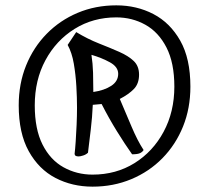

<svg xmlns="http://www.w3.org/2000/svg" viewBox="-20 -764 782 718"><path d="M326 -66Q250 -66 187.5 -98.5Q125 -131 87.5 -198.5Q50 -266 50 -370Q50 -451 77.5 -519Q105 -587 154.5 -637.5Q204 -688 270.5 -716Q337 -744 415 -744Q491 -744 553.5 -711.5Q616 -679 654 -612Q692 -545 692 -440Q692 -359 664.5 -291Q637 -223 587.5 -172.5Q538 -122 471 -94Q404 -66 326 -66ZM326 -111Q414 -111 483 -154Q552 -197 592 -271.5Q632 -346 632 -440Q632 -529 602.5 -586.5Q573 -644 523.5 -671.5Q474 -699 415 -699Q328 -699 259 -656Q190 -613 150 -539Q110 -465 110 -370Q110 -281 139 -223.5Q168 -166 217.5 -138.5Q267 -111 326 -111ZM274 -179Q259 -179 259 -189Q261 -205 263 -234Q265 -263 266.5 -297Q268 -331 268 -362Q268 -399 265.5 -442Q263 -485 256 -526Q249 -567 233 -596L265 -644Q308 -618 350 -601.5Q392 -585 426 -570Q460 -555 480 -536Q500 -517 500 -485Q500 -451 480.5 -431Q461 -411 428 -394Q449 -345 471.5 -291.5Q494 -238 517 -203Q513 -196 504 -191.5Q495 -187 474 -187Q447 -225 417 -273.5Q387 -322 360 -375L327 -372Q325 -326 319.5 -280Q314 -234 309 -193Q302 -186 291 -182.5Q280 -179 274 -179ZM329 -420Q370 -426 396 -443Q422 -460 422 -488Q422 -514 391 -531Q360 -548 322 -559Q327 -526 328 -492Q329 -458 329 -420Z"/></svg>

Font: Julee
Style: Regular
Weight: 400
Designer: Julian Tunni
Foundry: Julian Tunni
Version: Version 1.002; ttfautohint (v1.8.4.7-5d5b);gftools[0.9.23]